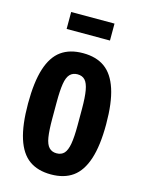

<svg xmlns="http://www.w3.org/2000/svg" viewBox="-110 -766 630 843"><g transform="rotate(15 205.5 -344.0)"><path d="M205 12Q145 12 106 -16Q67 -44 47.5 -105Q28 -166 28 -263Q28 -361 47.5 -422Q67 -483 106 -511Q145 -539 205 -539Q265 -539 304 -511Q343 -483 363 -422Q383 -361 383 -263Q383 -166 363 -105Q343 -44 304 -16Q265 12 205 12ZM205 -84Q227 -84 239.5 -97.5Q252 -111 257.5 -142Q263 -173 263 -226V-301Q263 -354 257.5 -385Q252 -416 239.5 -429.5Q227 -443 205 -443Q184 -443 171 -429.5Q158 -416 153 -385Q148 -354 148 -301V-226Q148 -173 153 -142Q158 -111 171 -97.5Q184 -84 205 -84ZM107 -623V-700H304V-623Z"/></g></svg>

Font: Archivo ExtraCondensed
Style: Bold
Weight: 700
Width: 2
Designer: Hector Gatti
Foundry: Omnibus-Type
Version: Version 2.001